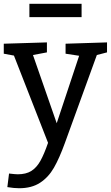

<svg xmlns="http://www.w3.org/2000/svg" viewBox="-26 -759 588 1019"><path d="M542 -534V-481L488 -467L318 1Q289 81 260 131.5Q231 182 186.5 211Q142 240 76 240Q48 240 13 234L22 162Q56 166 68 166Q112 166 140 148.5Q168 131 188 95.5Q208 60 229 -1L48 -464L-6 -474V-527L223 -534V-481L149 -467L275 -105L394 -463L322 -474V-527ZM130 -739H407V-668H130Z"/></svg>

Font: Bitter Pro Medium
Style: Regular
Weight: 500
Designer: Sol Matas, and Bitter project Authors
Foundry: Sol Matas
Version: Version 1.010